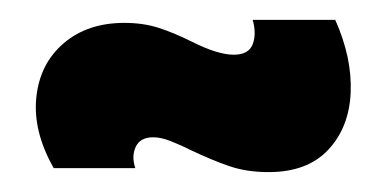

<svg xmlns="http://www.w3.org/2000/svg" viewBox="-20 -405 388 193"><path d="M172 -254Q162 -259 152 -263Q142 -267 134 -267Q121 -267 116.5 -257.5Q112 -248 116 -236H34Q13 -273 16.5 -307Q20 -341 44 -361.5Q68 -382 105 -382Q124 -382 139.5 -377Q155 -372 173 -363Q199 -350 215 -350Q230 -350 234 -360.5Q238 -371 234 -385H317Q334 -347 332.5 -312Q331 -277 310 -254.5Q289 -232 250 -232Q228 -232 210.5 -238Q193 -244 172 -254Z"/></svg>

Font: Bricolage Grotesque 96pt Condensed ExBd
Style: Regular
Weight: 800
Width: 3
Designer: Mathieu Triay
Foundry: Atelier Triay
Version: Version 1.001;Glyphs 3.2 (3207)